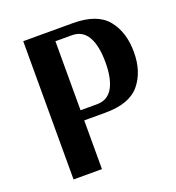

<svg xmlns="http://www.w3.org/2000/svg" viewBox="-115 -706 735 800"><g transform="rotate(-20 252.0 -306.5)"><path d="M494 -413Q494 -326 448.5 -271Q403 -216 296 -216H202V0H76V-613H296Q403 -613 448.5 -557.5Q494 -502 494 -413ZM368 -413Q368 -487 345 -527Q322 -567 275 -567H202V-261H275Q322 -261 345 -300.5Q368 -340 368 -413Z"/></g></svg>

Font: Arya
Style: Bold
Weight: 700
Designer: Eduardo Rodriguez Tunni, Modular Infotech
Foundry: Eduardo Rodriguez Tunni, Modular Infotech
Version: Version 1.002